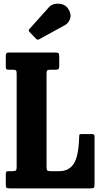

<svg xmlns="http://www.w3.org/2000/svg" viewBox="-20 -1040 559 1060"><path d="M51 -655H28.5Q18 -655 15 -658.5Q12 -662 12 -673V-729.5Q12 -742.5 15.2 -746.2Q18.5 -750 32 -750H284.5Q298 -750 302.5 -746.8Q307 -743.5 307 -729.5V-675.5Q307 -662 302.5 -658.5Q298 -655 285 -655H259.5Q246.5 -655 241.8 -652Q237 -649 237 -635.5V-117Q237 -103 241.2 -99Q245.5 -95 260 -95H307Q361.5 -95 387.8 -137Q414 -179 417 -282Q417 -293.5 419 -296.8Q421 -300 432.5 -300H482.5Q494 -300 498 -297.5Q502 -295 502 -284V-24.5Q502 -9.5 499 -4.8Q496 0 481 0H34Q20.5 0 16.2 -3.5Q12 -7 12 -21V-78Q12 -87.5 14.2 -91.2Q16.5 -95 25.5 -95H47Q62.5 -95 67.2 -98.8Q72 -102.5 72 -118.5V-633Q72 -647 68.5 -651Q65 -655 51 -655ZM179.5 -825.5 143 -863.5Q134.5 -872.5 143 -880.5L250.5 -1000.5Q262 -1014 282.2 -1018Q302.5 -1022 322.5 -1016.5Q342.5 -1011 354 -995Q374.5 -967 368 -940.5Q361.5 -914 338 -901L197 -823.5Q187 -817.5 179.5 -825.5Z"/></svg>

Font: Besley* Condensed
Style: Bold
Weight: 700
Width: 3
Designer: Owen Earl
Foundry: indestructible type*
Version: Version 3.000; ttfautohint (v1.8.3)